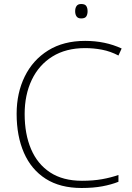

<svg xmlns="http://www.w3.org/2000/svg" viewBox="-20 -928 658 958"><path d="M405 -688Q309 -688 241.5 -646Q174 -604 138.5 -529.5Q103 -455 103 -359Q103 -259 135 -184Q167 -109 230.5 -67.5Q294 -26 389 -26Q445 -26 489.5 -34Q534 -42 571 -55V-21Q536 -7 491 1.5Q446 10 387 10Q280 10 208 -36Q136 -82 99.5 -165.5Q63 -249 63 -360Q63 -464 103.5 -546.5Q144 -629 220.5 -676.5Q297 -724 405 -724Q505 -724 587 -686L571 -651Q531 -672 489 -680Q447 -688 405 -688ZM385 -908Q404 -908 410.5 -898Q417 -888 417 -872Q417 -856 410.5 -846Q404 -836 385 -836Q369 -836 362 -846Q355 -856 355 -872Q355 -888 362 -898Q369 -908 385 -908Z"/></svg>

Font: Noto Sans Lao UI ExtLt
Style: Regular
Weight: 200
Designer: Monotype Design Team
Foundry: Monotype Imaging Inc.
Version: Version 2.000; ttfautohint (v1.8.4.7-5d5b)